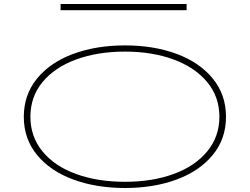

<svg xmlns="http://www.w3.org/2000/svg" viewBox="-20 -927 1249 960"><path d="M99 -343Q99 -453 165 -534Q231 -615 346 -657.5Q461 -700 605 -700Q749 -700 863.5 -657.5Q978 -615 1044 -534Q1110 -453 1110 -343Q1110 -233 1044 -152.5Q978 -72 863.5 -29.5Q749 13 605 13Q461 13 346 -29.5Q231 -72 165 -152.5Q99 -233 99 -343ZM1077 -343Q1077 -443 1016 -516.5Q955 -590 848 -629.5Q741 -669 605 -669Q468 -669 360.5 -629.5Q253 -590 192.5 -516.5Q132 -443 132 -343Q132 -244 192.5 -170Q253 -96 360.5 -57Q468 -18 605 -18Q741 -18 848 -57Q955 -96 1016 -170Q1077 -244 1077 -343ZM913 -876H283V-907H913Z"/></svg>

Font: BioRhyme Expanded ExtraLight
Style: Regular
Weight: 275
Width: 7
Designer: Aoife Mooney
Foundry: Aoife Mooney Type
Version: Version 1.000